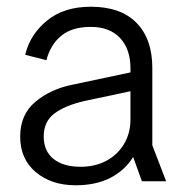

<svg xmlns="http://www.w3.org/2000/svg" viewBox="-20 -539 534 571"><path d="M205 12Q133 12 86.5 -27Q40 -66 40 -133Q40 -198 85 -236Q130 -274 195 -287L412 -333V-277L233 -239Q175 -226 142.5 -202Q110 -178 110 -133Q110 -90 139 -66.5Q168 -43 220 -43Q263 -43 296.5 -61Q330 -79 349 -111Q368 -143 368 -184V-336Q368 -393 337 -426Q306 -459 250 -459Q194 -459 162 -432.5Q130 -406 118 -360L55 -376Q69 -436 119.5 -477.5Q170 -519 250 -519Q339 -519 386 -471Q433 -423 433 -337V-107L474 0H402L376 -72Q351 -32 308 -10Q265 12 205 12Z"/></svg>

Font: TikTok Sans Light
Style: Regular
Weight: 300
Version: Version 4.000